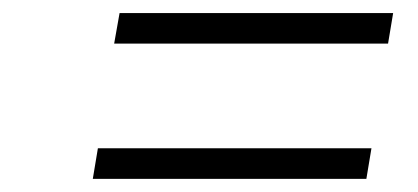

<svg xmlns="http://www.w3.org/2000/svg" viewBox="-20 -477 640 294"><path d="M154.8 -410.2 163.1 -457H582L574.2 -410.2ZM122.1 -203.1 129.9 -250H548.8L541 -203.1Z"/></svg>

Font: Office Code Pro D Light Italic
Style: Regular
Weight: 300
Italic angle: -9°
Designer: Nathan Rutzky & Paul D. Hunt
Foundry: Adobe Systems Incorporated
Version: Version 1.004;PS 001.004;hotconv 1.0.70;makeotf.lib2.5.58329